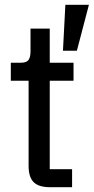

<svg xmlns="http://www.w3.org/2000/svg" viewBox="-20 -779 390 799"><path d="M188 0Q141 0 120 -21Q99 -42 99 -89V-443H25V-518H67Q91 -518 99 -530Q107 -542 107 -565V-660H187V-518H286V-443H187V-75H280V0ZM300 -568H242L252 -759H350Z"/></svg>

Font: IBM Plex Sans Condensed Text
Style: Regular
Weight: 450
Width: 3
Designer: Mike Abbink, Paul van der Laan, Pieter van Rosmalen
Foundry: Bold Monday
Version: Version 1.1